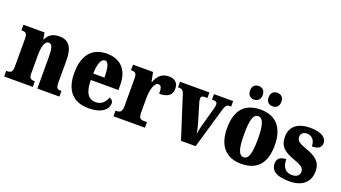

<svg xmlns="http://www.w3.org/2000/svg" viewBox="-61 -1307 3313 1865"><g transform="rotate(20 1595.5 -374.5)"><path d="M12 0H308V-58H305C266 -58 249 -67 249 -122V-305C249 -384 263 -457 307 -457C346 -457 355 -408 355 -323V0H583V-58H579C539 -58 527 -67 527 -128V-358C527 -493 478 -550 384 -550C306 -550 272 -514 250 -469H246L234 -536H16V-479H20C59 -479 77 -470 77 -415V-125C77 -67 56 -58 16 -58H12Z M887 10C1029 10 1083 -54 1083 -111C1083 -135 1066 -152 1045 -158C1025 -107 992 -69 931 -69C855 -69 816 -126 814 -256H1100V-308C1100 -467 1015 -550 876 -550C726 -550 640 -453 640 -265C640 -91 720 10 887 10ZM931 -323H816C816 -426 843 -482 881 -482C916 -482 931 -423 931 -323Z M1142 0H1467V-58H1435C1402 -58 1382 -66 1382 -125V-277C1382 -358 1404 -442 1446 -442C1479 -442 1484 -412 1484 -357C1562 -357 1615 -385 1615 -454C1615 -508 1588 -548 1519 -548C1450 -548 1409 -516 1379 -440H1375L1356 -536H1149V-479H1153C1192 -479 1209 -470 1209 -411V-130C1209 -67 1186 -58 1146 -58H1142Z M1701 -433 1840 0H1991L2110 -408C2126 -464 2139 -479 2161 -479H2184V-536H1986V-479H2004C2031 -479 2041 -465 2041 -450C2041 -430 2037 -417 2031 -395L1976 -195C1969 -169 1965 -140 1960 -114C1956 -146 1949 -178 1937 -218L1881 -406C1877 -419 1873 -433 1873 -449C1873 -468 1882 -479 1909 -479H1939V-536H1635V-479C1676 -479 1689 -470 1701 -433Z M2562 -619C2593 -619 2627 -638 2627 -689C2627 -741 2593 -759 2562 -759C2527 -759 2495 -741 2495 -689C2495 -638 2527 -619 2562 -619ZM2368 -619C2401 -619 2434 -638 2434 -689C2434 -741 2401 -759 2368 -759C2335 -759 2303 -741 2303 -689C2303 -638 2335 -619 2368 -619ZM2463 10C2626 10 2711 -82 2711 -270C2711 -458 2618 -550 2466 -550C2303 -550 2218 -458 2218 -270C2218 -82 2311 10 2463 10ZM2465 -58C2412 -58 2394 -131 2394 -270C2394 -410 2411 -482 2464 -482C2517 -482 2536 -410 2536 -270C2536 -131 2518 -58 2465 -58Z M2962 10C3100 10 3170 -61 3170 -168C3170 -270 3105 -309 3010 -343C2927 -372 2905 -390 2905 -431C2905 -466 2931 -485 2967 -485C3015 -485 3053 -450 3053 -384C3120 -384 3150 -407 3150 -453C3150 -501 3103 -549 2982 -549C2857 -549 2775 -496 2775 -383C2775 -284 2828 -242 2936 -204C3008 -178 3042 -159 3042 -118C3042 -85 3021 -56 2964 -56C2905 -56 2862 -94 2862 -182C2811 -182 2769 -162 2769 -106C2769 -41 2813 10 2962 10Z"/></g></svg>

Font: Noto Serif Armenian Condensed Black
Style: Regular
Weight: 900
Width: 3
Designer: Monotype Design Team
Foundry: Monotype Imaging Inc.
Version: Version 2.008